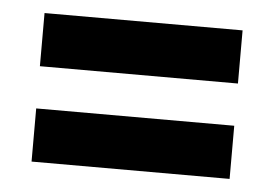

<svg xmlns="http://www.w3.org/2000/svg" viewBox="-33 -506 525 367"><g transform="rotate(5 229.5 -322.5)"><path d="M39 -465V-363H419V-465ZM39 -282V-180H419V-282Z"/></g></svg>

Font: Noto Sans Gurmukhi UI ExtraCondensed
Style: Bold
Weight: 700
Width: 2
Designer: Jelle Bosma - Monotype Design Team
Foundry: Monotype Imaging Inc.
Version: Version 2.004